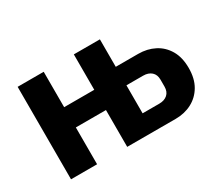

<svg xmlns="http://www.w3.org/2000/svg" viewBox="-100 -734 1070 944"><g transform="rotate(-30 434.5 -262.5)"><path d="M69 0V-525H217V-324H388V-525H536V-369H663Q714 -369 755 -348Q796 -327 820 -286Q844 -245 844 -185Q844 -125 820 -84Q796 -43 755 -21.5Q714 0 663 0H388V-209H217V0ZM536 -105H631Q660 -105 677.5 -120.5Q695 -136 695 -165V-204Q695 -233 677.5 -248.5Q660 -264 631 -264H536Z"/></g></svg>

Font: IBM Plex Sans Var
Style: Regular
Weight: 400
Designer: Mike Abbink, Paul van der Laan, Pieter van Rosmalen
Foundry: Bold Monday
Version: Version 3.000